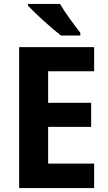

<svg xmlns="http://www.w3.org/2000/svg" viewBox="-20 -953 546 973"><path d="M284 -933H122V-924C156 -887 244 -807 289 -773H387V-787C359 -822 309 -890 284 -933ZM457 0V-124H224V-310H442V-432H224V-592H457V-714H77V0Z"/></svg>

Font: Noto Sans Myanmar UI SemiCondensed
Style: Bold
Weight: 700
Width: 4
Designer: Monotype Design Team
Foundry: Monotype Imaging Inc.
Version: Version 2.103